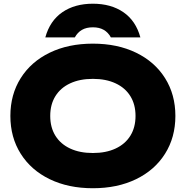

<svg xmlns="http://www.w3.org/2000/svg" viewBox="-20 -1003 1006 1040"><path d="M36.2 -375Q36.2 -491 92.2 -579.8Q148.1 -668.6 249.2 -717.6Q350.2 -766.6 483.1 -766.6Q615.9 -766.6 717 -717.6Q818.1 -668.6 874 -579.8Q930 -491 930 -375Q930 -259 874 -170.2Q818.1 -81.4 717 -32.4Q615.9 16.6 483.1 16.6Q350.2 16.6 249.2 -32.4Q148.1 -81.4 92.2 -170.2Q36.2 -259 36.2 -375ZM714.1 -375Q714.1 -436.9 686.2 -482.1Q658.2 -527.3 606.2 -551.5Q554.3 -575.8 483.1 -575.8Q411.9 -575.8 360 -551.5Q308 -527.3 280 -482.1Q252.1 -436.9 252.1 -375Q252.1 -313.1 280 -267.9Q308 -222.7 360 -198.5Q411.9 -174.2 483.1 -174.2Q554.3 -174.2 606.2 -198.5Q658.2 -222.7 686.2 -267.9Q714.1 -313.1 714.1 -375ZM483.1 -855.1Q448.2 -855.1 424.1 -841.3Q400 -827.5 385.4 -800.6H225.5Q250.4 -890.5 317.6 -936.7Q384.8 -982.9 483.1 -982.9Q581.4 -982.9 648.6 -936.7Q715.8 -890.5 740.3 -800.6H580.5Q565.9 -827.5 541.8 -841.3Q517.6 -855.1 483.1 -855.1Z"/></svg>

Font: Unbounded Variable
Style: Regular
Weight: 400
Designer: Luke Prowse, Jean-Baptiste Morizot, Fátima Lázaro, Florian Runge
Foundry: NaN
Version: Version 1.600;FEAKit 1.0